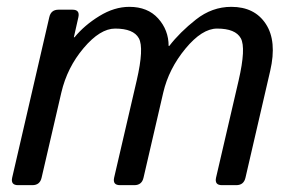

<svg xmlns="http://www.w3.org/2000/svg" viewBox="-20 -541 859 561"><path d="M32.7 0Q10.7 0 15.6 -22L124 -490.7Q128.9 -512.7 150.9 -512.7H191.9Q213.9 -512.7 209 -490.7L195.8 -432.1H197.8Q226.6 -467.3 270.3 -494.1Q314 -521 357.9 -521Q411.6 -521 442.1 -487.1Q472.7 -453.1 472.7 -406.7H474.6Q505.4 -446.8 552.5 -483.9Q599.6 -521 655.8 -521Q724.1 -521 756.8 -470.9Q789.6 -420.9 769.5 -334L697.3 -22Q692.4 0 670.4 0H628.4Q606.4 0 611.3 -22L677.2 -305.7Q699.2 -400.9 683.6 -429.2Q668 -457.5 614.3 -457.5Q570.3 -457.5 521.7 -398.7Q473.1 -339.8 457 -270.5L399.4 -22Q394.5 0 372.6 0H330.6Q308.6 0 313.5 -22L379.4 -305.7Q401.4 -400.9 385.7 -429.2Q370.1 -457.5 316.4 -457.5Q272.5 -457.5 224.4 -400.6Q176.3 -343.8 159.2 -270.5L101.6 -22Q96.7 0 74.7 0Z"/></svg>

Font: Istok
Style: Italic
Weight: 500
Italic angle: -13°
Designer: Andrey V. Panov
Foundry: Andrey V. Panov
Version: Version 1.0.3